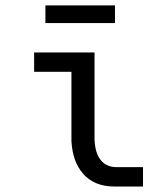

<svg xmlns="http://www.w3.org/2000/svg" viewBox="-20 -683 590 706"><path d="M347.7 -98.1Q368.2 -68.4 409.7 -68.4H505.9V2.9H401.4Q325.2 2.9 284.2 -45.9Q247.1 -88.9 242.7 -163.1V-418.9H105.5V-490.2H327.6V-169.9Q329.6 -123 347.7 -98.1ZM402.8 -598.1H147V-663.1H402.8ZM0 -490.2Z"/></svg>

Font: Code New Roman
Style: Regular
Weight: 400
Monospace: yes
Designer: Sam Radian
Foundry: Code New Roman
Version: Version 2.00 November 29, 2014